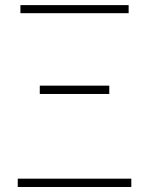

<svg xmlns="http://www.w3.org/2000/svg" viewBox="-20 -746 594 766"><path d="M50.8 0V-33.2H503.9V0ZM138.7 -371.1V-404.3H416V-371.1ZM61.5 -693.4V-725.6H493.2V-693.4Z"/></svg>

Font: Bpmf Zihi Sans ExtraLight
Style: ExtraLight
Weight: 250
Foundry: But Ko
Version: Version 1.320